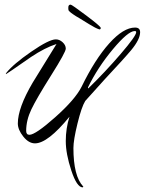

<svg xmlns="http://www.w3.org/2000/svg" viewBox="-20 -580 625 829"><path d="M585 -441Q585 -410 546 -363Q523 -336 500 -311Q439 -246 348 -144Q332 -118 314.5 -46.5Q297 25 297 59Q297 180 339 225Q340 225 339.5 226.5Q339 228 337 229Q312 229 288 156.5Q264 84 264 29Q264 -26 280 -76Q186 39 131 39Q104 39 80.5 9.5Q57 -20 57 -47Q57 -114 121 -223L224 -390Q174 -374 114 -334Q8 -260 6 -260L5 -261L7 -265Q37 -303 114.5 -356.5Q192 -410 221 -410Q237 -410 250.5 -397.5Q264 -385 264 -370Q264 -355 201 -255Q138 -155 115.5 -108Q93 -61 93 -15Q93 2 107 2Q133 2 218.5 -74Q304 -150 332 -205Q390 -324 451.5 -392.5Q513 -461 563 -461Q585 -461 585 -441ZM568 -441Q568 -446 562 -446Q533 -446 467.5 -367.5Q402 -289 360 -203V-201Q360 -200 361 -198Q434 -269 501 -347Q568 -425 568 -441ZM275 -542V-548Q275 -560 285 -560Q290 -560 352.5 -513Q415 -466 415 -459.5Q415 -453 409 -453Q393 -458 364 -476Q335 -494 326 -499.5Q317 -505 309 -509.5Q301 -514 296 -518Q291 -522 287 -524.5Q283 -527 281 -529.5Q279 -532 278 -533Q275 -535 275 -542Z"/></svg>

Font: Qwigley
Style: Regular
Weight: 400
Designer: Robert E. Leuschke
Foundry: Robert E. Leuschke
Version: Version 1.003